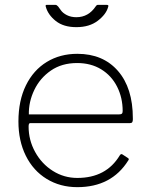

<svg xmlns="http://www.w3.org/2000/svg" viewBox="-20 -762 617 792"><path d="M299 -28Q418 -28 474 -121Q479 -129 485 -125L508 -110Q514 -106 509 -100Q440 10 299 10Q228 10 172.5 -24Q117 -58 86.5 -119.5Q56 -181 56 -261Q56 -347 87 -410Q118 -473 173 -506.5Q228 -540 299 -540Q405 -540 466.5 -469.5Q528 -399 528 -274V-269Q528 -262 525.5 -258Q523 -254 515 -254H104Q98 -254 98 -240Q98 -184 125 -135Q152 -86 198 -57Q244 -28 299 -28ZM469 -290Q479 -290 482.5 -293Q486 -296 486 -304Q486 -359 463 -404.5Q440 -450 397.5 -476Q355 -502 298 -502Q235 -502 190 -471Q145 -440 121.5 -391Q98 -342 99 -290ZM426 -733Q418 -703 383.5 -676.5Q349 -650 295 -650Q242 -650 210 -675.5Q178 -701 169 -734Q166 -742 173 -742H208Q212 -742 214.5 -740Q217 -738 220 -735Q222 -733 230.5 -720.5Q239 -708 256 -699.5Q273 -691 295 -691Q345 -691 375 -736Q379 -742 384 -742H419Q425 -742 426.5 -740Q428 -738 426 -733Z"/></svg>

Font: Libre Franklin Thin
Style: Regular
Weight: 250
Designer: Pablo Impallari, Rodrigo Fuenzalida
Foundry: Impallari Type
Version: Version 1.002; ttfautohint (v1.5)